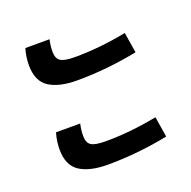

<svg xmlns="http://www.w3.org/2000/svg" viewBox="-88 -601 617 619"><g transform="rotate(-20 220.0 -292.0)"><path d="M182.1 -358.9Q120.1 -358.9 85.9 -381.1Q51.8 -403.3 51.8 -458Q51.8 -486.8 60.1 -514.2H143.1Q138.2 -493.7 138.2 -473.1Q138.2 -449.7 151.4 -440.9Q164.6 -432.1 201.2 -432.1Q286.1 -432.1 377.9 -450.2L389.2 -379.9Q283.7 -358.9 182.1 -358.9ZM182.1 -69.8Q120.1 -69.8 85.9 -92Q51.8 -114.3 51.8 -168.9Q51.8 -197.8 60.1 -225.1H143.1Q138.2 -204.6 138.2 -184.1Q138.2 -160.6 151.4 -151.9Q164.6 -143.1 201.2 -143.1Q286.1 -143.1 377.9 -161.1L389.2 -90.8Q283.7 -69.8 182.1 -69.8Z"/></g></svg>

Font: FiraGO
Style: Regular
Weight: 400
Designer: bBox Type
Foundry: bBox Type GmbH
Version: Version 1.001;PS 001.001;hotconv 1.0.88;makeotf.lib2.5.64775